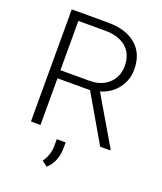

<svg xmlns="http://www.w3.org/2000/svg" viewBox="-166 -817 967 1144"><g transform="rotate(20 317.5 -245.0)"><path d="M88.4 0ZM355.5 -295.9H148.9V0H88.4V-710.9H319.3Q433.1 -710.9 497.1 -655.8Q561 -600.6 561 -501.5Q561 -433.1 521 -380.9Q481 -328.6 413.6 -308.6L591.3 -6.3V0H527.3ZM148.9 -347.2H333Q408.7 -347.2 454.6 -390.1Q500.5 -433.1 500.5 -501.5Q500.5 -576.7 452.6 -618.2Q404.8 -659.7 318.4 -659.7H148.9ZM268.6 221.2 233.9 195.8Q267.6 147.9 269 93.3V46.4H325.2V77.1Q325.2 170.4 268.6 221.2Z"/></g></svg>

Font: Roboto Light
Style: Regular
Weight: 300
Designer: Google
Version: Version 2.134; 2016; ttfautohint (v1.6)